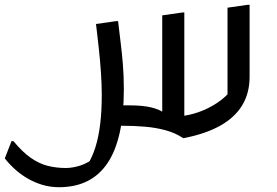

<svg xmlns="http://www.w3.org/2000/svg" viewBox="-56 -524 1156 800"><path d="M437 0 402 -85H484Q538 -85 574 -76.5Q610 -68 638 -48L620 -16V-460L704 -472H712V7L696 -40Q732 -43 772 -57Q812 -71 849 -95.5Q886 -120 913 -155L892 -85V-492L976 -504H984V-204Q984 -136 953 -85Q922 -34 861 0Q800 34 708 52Q675 30 635 19Q595 8 549.5 4Q504 0 452 0ZM0 64Q37 109 72 133.5Q107 158 143 167Q179 176 218 176Q246 176 278 166Q310 156 344 129L308 164Q329 130 342 88Q355 46 361.5 -7.5Q368 -61 368 -128Q368 -172 364.5 -223Q361 -274 356 -319.5Q351 -365 347.5 -394.5Q344 -424 344 -424L428 -436H436Q441 -392 446.5 -348Q452 -304 456 -256Q460 -208 460 -152Q460 -49 443 28Q426 105 392 155.5Q358 206 307.5 231Q257 256 190 256Q153 256 120 246Q87 236 58 219Q29 202 5.5 180.5Q-18 159 -36 136L-8 64Z"/></svg>

Font: Kufam
Style: Italic
Weight: 400
Italic angle: -11°
Designer: Artur Schmal
Foundry: Original Type
Version: Version 1.301; ttfautohint (v1.8.3)